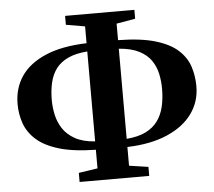

<svg xmlns="http://www.w3.org/2000/svg" viewBox="-54 -823 1008 904"><g transform="rotate(-5 450.0 -371.5)"><path d="M286 21V-22L375.5 -35.5V-123.5Q270 -125 201.8 -145.5Q133.5 -166 95.2 -200.8Q57 -235.5 42 -279Q27 -322.5 27 -369.5Q27 -444.5 65.2 -500.8Q103.5 -557 181 -590.2Q258.5 -623.5 375.5 -627V-706.5L286 -722V-764H613.5V-722L524.5 -706.5V-628.5Q633 -627 701.2 -606.5Q769.5 -586 807 -551.5Q844.5 -517 858.8 -472.8Q873 -428.5 873 -380Q873 -307.5 832.2 -251Q791.5 -194.5 713.5 -160.8Q635.5 -127 524.5 -123.5V-35L615 -21.5V21ZM375.5 -163V-588Q321 -584 284.5 -567Q248 -550 227.2 -522.2Q206.5 -494.5 197.8 -457Q189 -419.5 189 -374.5Q189 -341 196.5 -305.5Q204 -270 224 -239.2Q244 -208.5 280.8 -187.8Q317.5 -167 375.5 -163ZM524.5 -162Q579 -166.5 615 -184.2Q651 -202 672 -231Q693 -260 702 -298.5Q711 -337 711 -383Q711 -418 703.8 -452.5Q696.5 -487 677 -516Q657.5 -545 620.5 -564.2Q583.5 -583.5 524.5 -588Z"/></g></svg>

Font: Merriweather 72pt
Style: Bold
Weight: 700
Version: Version 2.100